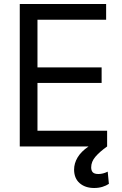

<svg xmlns="http://www.w3.org/2000/svg" viewBox="-20 -727 607 953"><path d="M78.1 -707H506.8V-628.9H166V-392.6H484.4V-315.4H166V-78.1H511.7V0Q474.6 26.4 453.6 51Q432.6 75.7 432.6 103.5Q432.6 120.1 440.7 128.4Q448.7 136.7 468.8 136.7Q491.2 136.7 514.6 125L520.5 185.5Q507.8 194.3 489 200.2Q470.2 206.1 447.3 206.1Q403.3 206.1 375.7 182.4Q348.1 158.7 347.7 115.2Q347.7 84 365 54.7Q382.3 25.4 419.4 0H78.1Z"/></svg>

Font: Pretendard JP
Style: Regular
Weight: 400
Designer: Base glyphs from Inter by Rasmus Andersson; Hangeul glyphs from Noto Sans CJK(Source Han Sans) by Jang Soo-young and Kan
Foundry: Kil Hyung-jin
Version: Version 1.309